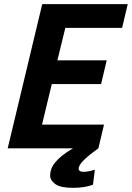

<svg xmlns="http://www.w3.org/2000/svg" viewBox="-20 -713 634 923"><path d="M332 190Q271 190 246 172Q221 154 221 131Q221 115 226.5 99.5Q232 84 245 68Q258 52 279 35Q300 18 331 0H17L183 -693H594L567 -579H294L256 -423H493L466 -309H229L182 -114H480L453 0Q425 20 406.5 35.5Q388 51 377.5 62.5Q367 74 362.5 82.5Q358 91 358 97Q358 105 364 109Q370 113 382 113Q397 113 413 109Q429 105 436 103L427 175Q387 190 332 190Z"/></svg>

Font: Ubuntu Sans Mono
Style: Italic
Weight: 400
Italic angle: -13.5°
Monospace: yes
Designer: Dalton Maag Ltd
Foundry: Dalton Maag Ltd
Version: Version 1.006